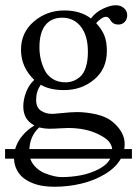

<svg xmlns="http://www.w3.org/2000/svg" viewBox="-21 -482 527 737"><path d="M316.4 -283.2Q316.4 -344.7 289.6 -379.4Q262.7 -414.1 217.3 -414.1Q176.3 -414.1 153.3 -385.5Q130.4 -356.9 130.4 -300.3Q130.4 -278.3 135 -256.8Q139.6 -235.4 149.9 -213.9Q160.2 -192.4 180.9 -179.2Q201.7 -166 230 -166Q245.1 -166 258.5 -170.7Q272 -175.3 285.9 -186.8Q299.8 -198.2 308.1 -222.9Q316.4 -247.6 316.4 -283.2ZM433.1 -387.7Q412.6 -387.7 402.8 -404.8Q395.5 -417.5 385.7 -417.5Q377.4 -417.5 366 -409.4Q354.5 -401.4 348.1 -393.1Q370.1 -369.6 379.6 -345.7Q389.2 -321.8 389.2 -286.6Q389.2 -217.3 340.6 -176.8Q292 -136.2 225.1 -136.2Q169.9 -136.2 135.3 -156.7Q117.7 -130.9 117.7 -99.1Q117.7 -69.8 135.7 -57.4Q153.8 -44.9 179.2 -44.9Q187 -44.9 210.4 -47.4Q252.9 -51.8 274.9 -51.8Q310.5 -51.8 350.1 -42.7Q389.6 -33.7 415.5 -10.7Q457.5 26.9 457.5 70.3Q457.5 80.6 456.1 90.3H485.4V127H442.9Q423.8 161.1 382.6 186Q341.3 210.9 291 222.9Q240.7 234.9 187 234.9Q164.6 234.9 143.8 231.7Q123 228.5 103 220.5Q83 212.4 68.1 200.4Q53.2 188.5 43.5 169.7Q33.7 150.9 32.7 127H-1.5V90.3H37.1Q52.7 36.6 110.8 -0.5Q68.4 -22.5 68.4 -73.7Q68.4 -100.6 79.6 -129.2Q90.8 -157.7 110.4 -175.3Q59.6 -224.1 59.6 -291Q59.6 -357.4 109.4 -399.7Q159.2 -441.9 225.6 -441.9Q288.1 -441.9 328.1 -411.1Q345.2 -434.6 373.8 -448.2Q402.3 -461.9 423.3 -461.9Q442.4 -461.9 454.8 -450.9Q467.3 -439.9 467.3 -423.8Q467.3 -407.7 457.5 -397.7Q447.8 -387.7 433.1 -387.7ZM409.7 90.3Q407.7 73.2 396 60.1Q384.3 46.9 357.4 33.7Q308.6 9.3 240.2 9.3Q228 9.3 207 10.7Q185.5 12.2 166.5 12.2Q152.3 12.2 129.4 7.3Q94.2 39.6 91.8 90.3ZM402.3 127H95.2Q101.6 146 116.9 160.6Q132.3 175.3 151.1 182.9Q169.9 190.4 186.3 194.1Q202.6 197.8 215.3 197.8Q253.4 197.8 290 190.7Q326.7 183.6 358.4 167Q390.1 150.4 402.3 127Z"/></svg>

Font: Libertinage
Style: l
Weight: 400
Designer: OSP
Foundry: OSP
Version: Version 1.0; 2008; OFL relea